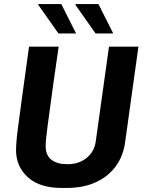

<svg xmlns="http://www.w3.org/2000/svg" viewBox="-20 -916 720 946"><path d="M282 10Q176 10 117.5 -42.5Q59 -95 59 -177Q59 -189 60 -204Q61 -219 63 -240Q65 -261 69 -290Q73 -319 78 -357Q83 -395 89.5 -443Q96 -491 104.5 -551.5Q113 -612 123 -686H269Q254 -584 243.5 -509Q233 -434 226 -380.5Q219 -327 214 -291Q209 -255 207 -232.5Q205 -210 205 -196Q205 -151 233 -129Q261 -107 312 -107Q370 -107 408 -139Q446 -171 452 -221L517 -686H662L597 -219Q588 -148 550.5 -97Q513 -46 452 -18Q391 10 308 10ZM451 -751 351 -893 354 -896H465L538 -751ZM268 -751 168 -893 169 -896H282L355 -751Z"/></svg>

Font: Chivo SemiBold
Style: Italic
Weight: 600
Italic angle: -8.05°
Designer: Hector Gatti
Foundry: Omnibus-Type
Version: Version 2.002